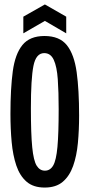

<svg xmlns="http://www.w3.org/2000/svg" viewBox="-20 -833 403 864"><path d="M181 11Q130 11 99.5 -15.5Q69 -42 53.5 -88Q38 -134 32.5 -193.5Q27 -253 27 -320Q27 -434 37.5 -512Q48 -590 81 -630.5Q114 -671 180 -671Q248 -671 281 -629.5Q314 -588 325 -508Q336 -428 336 -313Q336 -248 330.5 -189.5Q325 -131 309 -86Q293 -41 262.5 -15Q232 11 181 11ZM182 -65Q206 -65 219.5 -88.5Q233 -112 238.5 -172Q244 -232 244 -342Q244 -420 240 -476.5Q236 -533 222 -563.5Q208 -594 179 -594Q142 -594 130.5 -536.5Q119 -479 119 -346Q119 -231 125 -170.5Q131 -110 145 -87.5Q159 -65 182 -65ZM85 -683V-758L182 -813L278 -758V-683L182 -739Z"/></svg>

Font: Bricolage Grotesque 48pt Condensed
Style: Regular
Weight: 400
Width: 3
Designer: Mathieu Triay
Foundry: Atelier Triay
Version: Version 1.000; ttfautohint (v1.8.4.7-5d5b);gftools[0.9.32]